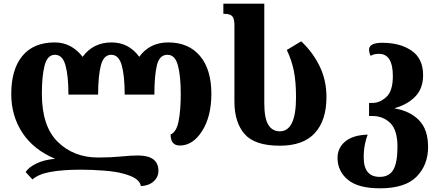

<svg xmlns="http://www.w3.org/2000/svg" viewBox="-20 -780 2385 1041"><path d="M744 229Q787 227 813 203.5Q839 180 839 146Q839 63 727 63Q691 63 636 68.5Q581 74 512 74Q380 74 293.5 -10.5Q207 -95 207 -271Q207 -368 222 -425.5Q237 -483 278 -483Q319 -483 335 -426Q351 -369 351 -267H512Q512 -368 527 -425.5Q542 -483 583 -483Q624 -483 640 -426Q656 -369 656 -267H817Q817 -368 830.5 -425.5Q844 -483 888 -483Q929 -483 944.5 -426Q960 -369 960 -270Q960 -184 948.5 -124Q937 -64 905 -51Q905 9 955 9Q1026 9 1076 -70Q1126 -149 1126 -271Q1126 -404 1064 -477Q1002 -550 892 -550Q792 -550 735 -472Q678 -550 585 -550Q485 -550 428 -472Q367 -550 277 -550Q162 -550 101.5 -477Q41 -404 41 -270Q41 -152 101.5 -60Q162 32 279 81Q219 86 176.5 107Q134 128 119 153L156 193Q188 164 254.5 152Q321 140 417 140Q480 140 542.5 145Q605 150 639 159Q692 172 716 189Q740 206 744 229Z M1497 10Q1625 10 1687.5 -59Q1750 -128 1750 -254Q1750 -345 1713 -421Q1676 -497 1613 -556L1535 -509Q1561 -455 1573 -396.5Q1585 -338 1585 -252Q1585 -68 1497 -68Q1457 -68 1435 -103Q1413 -138 1413 -220V-760H1191V-705H1197Q1228 -705 1239.5 -691.5Q1251 -678 1251 -643V-229Q1251 -117 1306 -53.5Q1361 10 1497 10Z M2040 241Q2177 241 2239 177.5Q2301 114 2301 17Q2301 -78 2252 -128Q2203 -178 2121 -192V-194Q2189 -213 2231.5 -256.5Q2274 -300 2274 -373Q2274 -462 2212 -505Q2150 -548 2053 -548Q1981 -548 1981 -511Q1981 -493 1990 -477Q2004 -488 2035 -488Q2110 -488 2110 -367Q2110 -287 2075 -254.5Q2040 -222 2000 -222H1981V-151H1999Q2057 -151 2096 -113Q2135 -75 2135 16Q2135 102 2112.5 140.5Q2090 179 2039 179Q1952 179 1952 74Q1952 35 1958.5 2.5Q1965 -30 1974 -50Q1894 -48 1852 -13Q1810 22 1810 76Q1810 148 1866 194.5Q1922 241 2040 241Z"/></svg>

Font: Noto Serif Georgian SemiCondensed Extra
Style: Regular
Weight: 800
Width: 4
Designer: Monotype Design Team
Foundry: Monotype Imaging Inc.
Version: Version 1.901